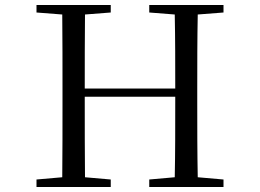

<svg xmlns="http://www.w3.org/2000/svg" viewBox="-20 -748 1040 768"><path d="M577 -698 679 -690C681 -592 681 -493 681 -394H319C319 -494 319 -593 320 -690L423 -698V-728H126V-698L229 -690C230 -591 230 -491 230 -391V-337C230 -236 230 -137 229 -39L126 -30V0H423V-30L320 -39C319 -136 319 -237 319 -361H681C681 -237 681 -136 679 -39L577 -30V0H874V-30L771 -39C769 -137 769 -237 769 -337V-391C769 -492 769 -592 771 -690L874 -698V-728H577Z"/></svg>

Font: Harano Aji Mincho
Style: Regular
Weight: 400
Foundry: Masamichi Hosoda
Version: HaranoAjiMincho-Regular version 20230610;ttx 4.39.4